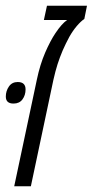

<svg xmlns="http://www.w3.org/2000/svg" viewBox="-34 -650 323 670"><path d="M15.6 0 94.7 -372.6Q105.5 -424.3 123.5 -466.1Q141.6 -507.8 159.7 -534.7Q181.6 -567.4 200.2 -580.1H119.1L129.9 -629.9H269.5L260.3 -584Q247.6 -575.2 233.9 -559.1Q220.2 -543 208 -521.5Q195.3 -498 184.6 -473.6Q174.3 -449.2 166.7 -425.5Q159.2 -401.9 152.3 -371.1L73.7 0ZM13.2 -288.6Q-13.7 -288.6 -13.7 -313Q-13.7 -332.5 -2.9 -348.1Q7.8 -363.8 27.8 -363.8Q55.2 -363.8 55.2 -337.9Q55.2 -317.9 44.4 -303.2Q33.7 -288.6 13.2 -288.6Z"/></svg>

Font: Open Sans Condensed Light
Style: Italic
Weight: 300
Width: 3
Italic angle: -12°
Designer: Monotype Design Team
Foundry: Monotype Imaging Inc.
Version: Version 3.000; ttfautohint (v1.8.4)